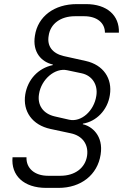

<svg xmlns="http://www.w3.org/2000/svg" viewBox="-20 -760 640 935"><path d="M205 155H265C375 155 455 91 470 -7C485 -100 426 -146 383 -155L384 -158C448 -168 504 -223 515 -297C528 -378 483 -444 398 -463L290 -487C235 -500 208 -536 217 -586C225 -644 275 -681 345 -681H390C453 -681 491 -648 491 -601H559C562 -685 501 -740 399 -740H354C244 -740 164 -680 150 -586C137 -506 182 -458 237 -446V-443C166 -428 115 -373 103 -300C90 -218 137 -151 226 -132L324 -111C383 -99 412 -55 404 -1C395 58 345 96 274 96H214C148 96 107 59 109 6H41C33 95 96 155 205 155ZM317 -177 247 -193C190 -206 161 -248 170 -302C181 -374 248 -431 307 -418L378 -403C429 -392 458 -347 449 -293C438 -220 376 -164 317 -177Z"/></svg>

Font: JetBrains Mono ExtraLight
Style: Italic
Weight: 240
Italic angle: -9°
Monospace: yes
Designer: Philipp Nurullin, Konstantin Bulenkov
Foundry: JetBrains
Version: Version 2.305